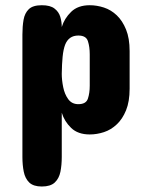

<svg xmlns="http://www.w3.org/2000/svg" viewBox="-20 -508 559 724"><path d="M64.5 84V-377.9Q64.5 -408.2 68.8 -433.3Q73.2 -458.5 88.6 -473.4Q104 -488.3 137.7 -488.3Q169.4 -488.3 185.5 -475.8Q201.7 -463.4 207.3 -444.6Q212.9 -425.8 212.9 -406.2Q222.7 -438.5 248.3 -463.4Q273.9 -488.3 318.4 -488.3Q345.2 -488.3 372.1 -479.5Q398.9 -470.7 420.4 -450.2Q441.9 -429.7 455.3 -396.7Q468.8 -363.8 468.8 -315.4V-173.8Q468.8 -125 455.3 -92Q441.9 -59.1 420.4 -39.1Q398.9 -18.6 372.1 -9.8Q345.2 -1 318.4 -1Q273.9 -1 248.3 -25.6Q222.7 -50.3 212.9 -83V84Q212.9 114.7 207.8 139.9Q202.6 165 186.5 180.2Q170.4 195.3 137.7 195.3Q106 195.3 90.3 180.2Q74.7 165 69.6 139.6Q64.5 114.3 64.5 84ZM318.4 -184.6V-302.7Q318.4 -331.5 311.5 -352.8Q304.7 -374 275.4 -374Q239.3 -374 225.6 -339.4Q218.8 -321.3 216.1 -293.9Q213.4 -266.6 212.9 -229.5Q212.9 -206.1 218.3 -179.4Q223.6 -152.8 237.3 -134Q251 -115.2 275.4 -115.2Q304.7 -115.2 311.5 -136.2Q318.4 -157.2 318.4 -184.6Z"/></svg>

Font: Dangrek
Style: Regular
Weight: 400
Designer: Danh Hong
Version: Version 8.001; ttfautohint (v1.8.3)